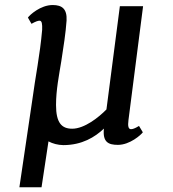

<svg xmlns="http://www.w3.org/2000/svg" viewBox="-20 -582 706 783"><path d="M177.7 -5.4C195.3 3.9 215.8 9.3 237.8 9.8C314.5 9.8 367.2 -22.9 403.8 -57.6C397.9 -2.4 421.9 8.8 460.9 8.8C509.8 8.8 555.2 -32.2 562.5 -42.5L546.9 -68.4C529.3 -57.6 520.5 -55.2 514.2 -55.2C503.9 -55.2 500.5 -66.9 503.9 -92.3L563.5 -556.6H468.8L414.1 -135.7C383.3 -104 324.7 -57.1 274.4 -57.1C231.4 -57.1 208.5 -81.1 208.5 -153.8C208.5 -215.3 220.7 -274.9 230 -332.5C238.8 -389.6 248 -446.8 251.5 -498.5C253.9 -545.9 232.9 -561.5 194.8 -561.5C145 -561.5 100.6 -520.5 93.8 -510.3L108.4 -484.9C126.5 -495.1 135.3 -497.6 141.6 -497.6C150.9 -497.6 152.8 -483.9 151.9 -460.4C143.1 -358.4 124 -267.1 111.8 -174.8L59.1 181.6H149.4Z"/></svg>

Font: Merriweather
Style: Italic
Weight: 400
Italic angle: -7.5°
Designer: Eben Sorkin
Foundry: Eben Sorkin
Version: Version 1.001